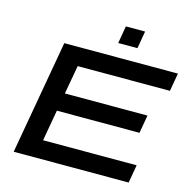

<svg xmlns="http://www.w3.org/2000/svg" viewBox="-123 -996 1114 1118"><g transform="rotate(15 434.0 -437.0)"><path d="M57 0 178 -687H863L844 -578H288L257 -405H755L736 -296H238L205 -109H769L750 0ZM481 -769 499 -874H615L597 -769Z"/></g></svg>

Font: Archivo Expanded Medium
Style: Italic
Weight: 500
Width: 7
Italic angle: -10°
Designer: Hector Gatti
Foundry: Omnibus-Type
Version: Version 2.001